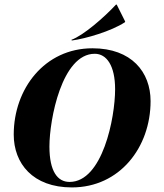

<svg xmlns="http://www.w3.org/2000/svg" viewBox="-20 -807 718 839"><path d="M294 12C503 12 638 -163 638 -365C638 -492 555 -596 384 -596C175 -596 40 -419 40 -219C40 -93 123 12 294 12ZM284 -12C232 -12 196 -57 196 -167C196 -284 250 -572 394 -572C446 -572 483 -520 483 -417C483 -292 428 -12 284 -12ZM487 -787C434 -730 344 -652 292 -633L294 -630C355 -638 467 -671 526 -710L527 -713L490 -787Z"/></svg>

Font: Beautique Display Medium
Style: Bold
Weight: 900
Italic angle: -12°
Designer: Nhat-Quang Ngo
Version: Version 1.100;Glyphs 3.2.3 (3260)